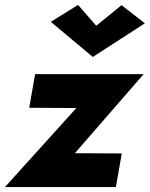

<svg xmlns="http://www.w3.org/2000/svg" viewBox="-37 -762 610 782"><path d="M355 -657 281 -742 170 -673 341 -530 553 -667 458 -741ZM274 -322 -17 0H435L459 -137L268 -138L548 -460H106L82 -323Z"/></svg>

Font: Jost*
Style: Bold Italic
Weight: 700
Italic angle: -10°
Version: Version 3.7